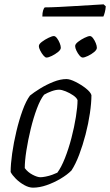

<svg xmlns="http://www.w3.org/2000/svg" viewBox="-20 -864 507 884"><path d="M132 0Q113 0 91.5 -12Q70 -24 53 -41Q36 -58 29 -72Q29 -108 36 -157.5Q43 -207 55.5 -259.5Q68 -312 84 -356Q100 -400 118 -424Q135 -438 164 -456Q193 -474 225.5 -487Q258 -500 286 -500Q302 -500 328 -487Q354 -474 375.5 -457Q397 -440 401 -426Q401 -391 394 -343Q387 -295 374 -245Q361 -195 344.5 -151.5Q328 -108 309 -79Q289 -59 258.5 -41Q228 -23 195 -11.5Q162 0 132 0ZM166 -48Q175 -48 190.5 -51Q206 -54 221 -59.5Q236 -65 244 -69Q262 -93 279 -136Q296 -179 309 -229Q322 -279 329.5 -326Q337 -373 337 -403Q333 -414 317 -425Q301 -436 282.5 -443.5Q264 -451 252 -451Q237 -451 217.5 -444Q198 -437 183 -428Q166 -407 150 -364.5Q134 -322 121.5 -270.5Q109 -219 101.5 -171Q94 -123 94 -90Q108 -71 130 -59.5Q152 -48 166 -48ZM361 -599Q354 -599 346 -608.5Q338 -618 332 -630.5Q326 -643 326 -652Q326 -661 339.5 -671.5Q353 -682 369.5 -690Q386 -698 394 -698Q401 -698 408.5 -688Q416 -678 421 -665.5Q426 -653 426 -644Q426 -635 413.5 -624.5Q401 -614 385 -606.5Q369 -599 361 -599ZM194 -599Q188 -599 180 -608.5Q172 -618 165.5 -630.5Q159 -643 159 -652Q159 -661 173 -671.5Q187 -682 203.5 -690Q220 -698 228 -698Q235 -698 242.5 -688Q250 -678 255 -665.5Q260 -653 260 -644Q260 -635 247 -624.5Q234 -614 218.5 -606.5Q203 -599 194 -599ZM175 -788Q175 -805 178.5 -816Q182 -827 186 -830Q213 -830 252 -832Q291 -834 332 -836.5Q373 -839 406.5 -841Q440 -843 457 -844L467 -835Q466 -820 462.5 -807Q459 -794 456 -788Z"/></svg>

Font: Texturina 72pt 72pt ExtraLight
Style: Italic
Weight: 200
Italic angle: -11°
Designer: Guillermo Torres Carreño
Foundry: Omnibus-Type
Version: Version 1.002; ttfautohint (v1.8.3)